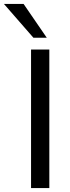

<svg xmlns="http://www.w3.org/2000/svg" viewBox="-73 -957 355 977"><path d="M85 0V-705H178V0ZM97 -765 -53 -937H47L165 -765Z"/></svg>

Font: Nunito Sans 12pt ExtraLight Medium
Style: Regular
Weight: 500
Version: Version 3.101;gftools[0.9.27]